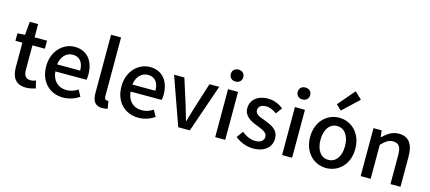

<svg xmlns="http://www.w3.org/2000/svg" viewBox="-63 -1504 4769 2127"><g transform="rotate(15 2322.0 -440.5)"><path d="M272 13C312 13 349 3 380 -7L359 -92C343 -85 319 -79 300 -79C243 -79 220 -113 220 -179V-458H363V-550H220V-702H124L111 -550L25 -544V-458H105V-180C105 -64 148 13 272 13Z M695 13C767 13 830 -11 881 -45L841 -118C801 -92 759 -77 710 -77C615 -77 549 -140 540 -245H897C900 -259 903 -281 903 -304C903 -459 824 -564 678 -564C550 -564 427 -453 427 -275C427 -93 546 13 695 13ZM539 -325C550 -421 611 -474 680 -474C760 -474 803 -419 803 -325Z M1145 13C1174 13 1193 9 1207 4L1192 -83C1182 -81 1178 -81 1173 -81C1159 -81 1146 -92 1146 -123V-797H1031V-129C1031 -40 1062 13 1145 13Z M1558 13C1630 13 1693 -11 1744 -45L1704 -118C1664 -92 1622 -77 1573 -77C1478 -77 1412 -140 1403 -245H1760C1763 -259 1766 -281 1766 -304C1766 -459 1687 -564 1541 -564C1413 -564 1290 -453 1290 -275C1290 -93 1409 13 1558 13ZM1402 -325C1413 -421 1474 -474 1543 -474C1623 -474 1666 -419 1666 -325Z M2015 0H2148L2338 -550H2226L2132 -254C2117 -200 2100 -144 2084 -90H2080C2064 -144 2048 -200 2032 -254L1938 -550H1820Z M2439 0H2554V-550H2439ZM2496 -653C2538 -653 2568 -680 2568 -722C2568 -763 2538 -790 2496 -790C2454 -790 2425 -763 2425 -722C2425 -680 2454 -653 2496 -653Z M2875 13C3011 13 3084 -62 3084 -154C3084 -258 2999 -292 2922 -321C2862 -343 2808 -361 2808 -408C2808 -446 2836 -476 2897 -476C2942 -476 2981 -456 3019 -428L3073 -499C3029 -534 2968 -564 2895 -564C2773 -564 2699 -495 2699 -403C2699 -310 2780 -271 2854 -243C2913 -220 2975 -198 2975 -148C2975 -106 2944 -74 2878 -74C2819 -74 2771 -99 2722 -137L2668 -63C2722 -19 2799 13 2875 13Z M3206 0H3321V-550H3206ZM3263 -653C3305 -653 3335 -680 3335 -722C3335 -763 3305 -790 3263 -790C3221 -790 3192 -763 3192 -722C3192 -680 3221 -653 3263 -653Z M3713 13C3849 13 3972 -92 3972 -275C3972 -458 3849 -564 3713 -564C3577 -564 3454 -458 3454 -275C3454 -92 3577 13 3713 13ZM3713 -81C3627 -81 3573 -158 3573 -275C3573 -391 3627 -469 3713 -469C3800 -469 3854 -391 3854 -275C3854 -158 3800 -81 3713 -81ZM3706 -644 3891 -818 3811 -894 3647 -701Z M4107 0H4222V-390C4270 -439 4305 -465 4356 -465C4421 -465 4449 -427 4449 -332V0H4564V-346C4564 -486 4512 -564 4395 -564C4320 -564 4264 -523 4213 -474H4210L4201 -550H4107Z"/></g></svg>

Font: Noto Sans HK Medium
Style: Regular
Weight: 500
Designer: Ryoko NISHIZUKA 西塚涼子 (kana, bopomofo & ideographs); Paul D. Hunt (Latin, Greek & Cyrillic); Sandoll Communications 산돌커뮤니
Foundry: Adobe
Version: Version 2.002;hotconv 1.0.116;makeotfexe 2.5.65601